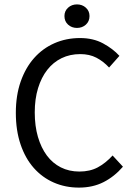

<svg xmlns="http://www.w3.org/2000/svg" viewBox="-20 -841 611 873"><path d="M52 -328Q52 -407 74 -470Q96 -533 135 -577Q174 -621 227.5 -644.5Q281 -668 344 -668Q404 -668 449 -643.5Q494 -619 523 -587L476 -534Q450 -562 418.5 -578.5Q387 -595 345 -595Q298 -595 260 -576.5Q222 -558 195 -523.5Q168 -489 153 -440Q138 -391 138 -330Q138 -268 152.5 -218.5Q167 -169 193 -134Q219 -99 256.5 -80Q294 -61 341 -61Q389 -61 424.5 -80Q460 -99 492 -134L539 -83Q500 -38 451 -13Q402 12 339 12Q277 12 224.5 -11Q172 -34 133.5 -77.5Q95 -121 73.5 -184.5Q52 -248 52 -328ZM330 -714Q306 -714 289.5 -729Q273 -744 273 -768Q273 -791 289.5 -806Q306 -821 330 -821Q354 -821 370.5 -806Q387 -791 387 -768Q387 -744 370.5 -729Q354 -714 330 -714Z"/></svg>

Font: Myanmar Sanpya
Style: Regular
Weight: 400
Designer: Danh Hong
Foundry: Google Inc.
Version: Version 2.00 November 22, 2015